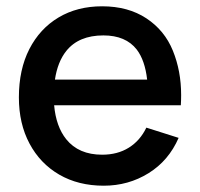

<svg xmlns="http://www.w3.org/2000/svg" viewBox="-20 -575 636 610"><path d="M309.5 15Q229 15 168.2 -20.2Q107.5 -55.5 73.8 -118.8Q40 -182 40 -265.5Q40 -354 73.2 -419Q106.5 -484 166 -519.5Q225.5 -555 304.5 -555Q387 -555 445 -516.8Q503 -478.5 529.2 -414Q555.5 -349.5 555.5 -273Q555.5 -257 554.5 -240.5H152Q158 -173 190.5 -132.5Q230 -83.5 304.5 -83.5Q353.5 -83.5 389.2 -105.8Q425 -128 445 -169.5L547.5 -137Q516 -64.5 452 -24.8Q388 15 309.5 15ZM447.5 -322Q440.5 -383.5 414.5 -417.5Q379.5 -462.5 308.5 -462.5Q230 -462.5 190.5 -413Q163 -378.5 154.5 -322Z"/></svg>

Font: Cns Manrope SemBd
Style: Regular
Weight: 600
Designer: Mikhail Sharanda
Foundry: Mikhail Sharanda
Version: Version 4.504